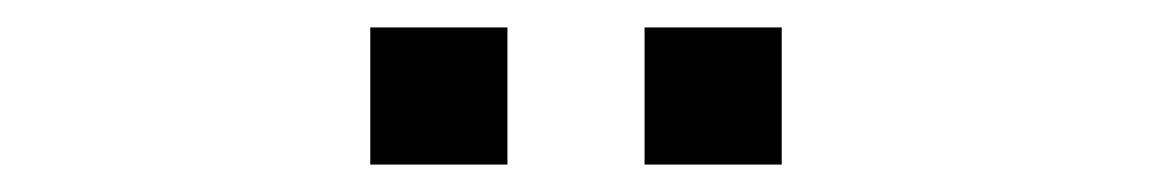

<svg xmlns="http://www.w3.org/2000/svg" viewBox="-20 -520 840 140"><path d="M250 -400H350V-500H250ZM450 -400H550V-500H450Z"/></svg>

Font: Mourier
Style: Regular
Weight: 400
Designer: Eric Mourier
Foundry: Velvetyne Type Foundry
Version: Version 2.000;hotconv 1.0.109;makeotfexe 2.5.65596